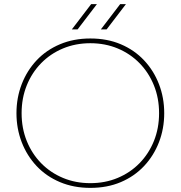

<svg xmlns="http://www.w3.org/2000/svg" viewBox="-20 -900 878 933"><path d="M419 13Q338 13 271.5 -15Q205 -43 158 -93Q111 -143 85.5 -209Q60 -275 60 -350Q60 -425 85.5 -491Q111 -557 158 -607Q205 -657 271.5 -685Q338 -713 419 -713Q501 -713 567 -685Q633 -657 680 -607Q727 -557 752.5 -491Q778 -425 778 -350Q778 -275 752.5 -209Q727 -143 680 -93Q633 -43 567 -15Q501 13 419 13ZM419 -10Q491 -10 552 -35.5Q613 -61 658 -107Q703 -153 728 -215Q753 -277 753 -350Q753 -423 728 -485Q703 -547 658 -593Q613 -639 552 -664.5Q491 -690 419 -690Q347 -690 286 -664.5Q225 -639 180 -593Q135 -547 110 -485Q85 -423 85 -350Q85 -277 110 -215Q135 -153 180 -107Q225 -61 286 -35.5Q347 -10 419 -10ZM470 -757 564 -880H592L498 -757ZM329 -757 423 -880H451L357 -757Z"/></svg>

Font: MuseoModerno Thin
Style: Regular
Weight: 100
Designer: Pablo Cosgaya, Héctor Gatti, Marcela Romero, and the Authors of The MuseoModerno Project.
Foundry: Omnibus-Type Team
Version: Version 1.003